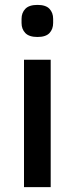

<svg xmlns="http://www.w3.org/2000/svg" viewBox="-20 -764 305 784"><path d="M133 -613Q99 -613 83.5 -629Q68 -645 68 -670V-687Q68 -712 83.5 -728Q99 -744 133 -744Q167 -744 182 -728Q197 -712 197 -687V-670Q197 -645 182 -629Q167 -613 133 -613ZM78 -520H187V0H78Z"/></svg>

Font: IBM Plex Sans Devanagari Medium
Style: Regular
Weight: 500
Designer: Mike Abbink, Paul van der Laan, Pieter van Rosmalen, Erin McLaughlin
Foundry: Bold Monday
Version: Version 1.1